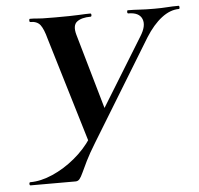

<svg xmlns="http://www.w3.org/2000/svg" viewBox="-48 -674 751 723"><g transform="rotate(-5 328.0 -312.5)"><path d="M499 -522Q524 -561 513.5 -587Q503 -613 462 -613Q458 -613 458 -619Q458 -625 461 -625Q484 -625 505.5 -623.5Q527 -622 561 -622Q590 -622 609 -623.5Q628 -625 653 -625Q656 -625 656 -619Q656 -613 653 -613Q620 -613 587.5 -588Q555 -563 526 -517L295 -139Q271 -100 258 -73.5Q245 -47 237.5 -30.5Q230 -14 224 -7Q218 0 209 0H39Q35 0 35 -6Q35 -12 39 -12Q79 -12 123.5 -31.5Q168 -51 208 -84Q248 -117 275 -158ZM276 -129 151 -544Q141 -582 129 -597.5Q117 -613 91 -613Q88 -613 88 -619Q88 -625 91 -625Q106 -625 114.5 -624Q123 -623 138 -622.5Q153 -622 186 -622Q249 -622 276 -623.5Q303 -625 319 -625Q323 -625 323 -619Q323 -613 319 -613Q285 -613 267.5 -599.5Q250 -586 260 -550L347 -247Z"/></g></svg>

Font: Cormorant Infant Light
Style: Italic
Weight: 300
Italic angle: -10°
Designer: Christian Thalmann (Catharsis Fonts)
Foundry: Catharsis Fonts
Version: Version 4.001